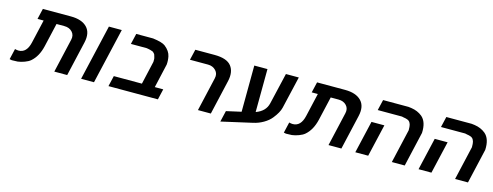

<svg xmlns="http://www.w3.org/2000/svg" viewBox="-22 -1273 5139 2000"><g transform="rotate(15 2547.0 -272.5)"><path d="M564 -600Q682 -600 739 -541.5Q796 -483 771 -374L685 0H546L630 -366Q642 -417 610.5 -451Q579 -485 525 -485H440L381 -229Q354 -114 284 -54Q262 -35 223 -20.5Q184 -6 150 -2Q132 0 87 0L63 -5L90 -121Q111 -115 129 -115Q216 -115 243 -233L301 -485H235L262 -600Z M835 0 974 -600H1113L974 0Z M1451 -600Q1552 -587 1585 -561Q1642 -516 1653 -461Q1662 -417 1658 -374L1599 -115H1690L1663 0H1130L1157 -115H1460L1517 -365Q1517 -369 1517 -376Q1517 -383 1517 -388.5Q1517 -394 1517 -398Q1516 -408 1505 -442Q1501 -451 1484 -466Q1482 -467 1475.5 -469.5Q1469 -472 1462 -474Q1455 -476 1453 -477Q1451 -478 1432.5 -481.5Q1414 -485 1412 -485H1242L1269 -600Z M2179 -365Q2191 -416 2159 -450Q2126 -485 2074 -485H1879L1906 -600H2113Q2248 -600 2296 -537Q2343 -476 2320 -374L2234 0H2095Z M2681 -136Q2783 -173 2804 -262L2883 -600H3022L2941 -252Q2928 -198 2874 -131Q2843 -92 2792 -62.5Q2741 -33 2686 -21L2351 55L2379 -65L2539 -101L2542 -600H2684Z M3521 -600Q3639 -600 3696 -541.5Q3753 -483 3728 -374L3642 0H3503L3587 -366Q3599 -417 3567.5 -451Q3536 -485 3482 -485H3397L3338 -229Q3311 -114 3241 -54Q3219 -35 3180 -20.5Q3141 -6 3107 -2Q3089 0 3044 0L3020 -5L3047 -121Q3068 -115 3086 -115Q3173 -115 3200 -233L3258 -485H3192L3219 -600Z M4270 -365Q4270 -407 4265 -424Q4265 -425 4258 -442Q4254 -454 4237 -466Q4235 -468 4220.5 -472.5Q4206 -477 4205 -477Q4203 -477 4185 -480.5Q4167 -484 4165 -485H3904L3931 -600H4204Q4206 -600 4237 -596Q4306 -586 4355 -546Q4417 -494 4411 -374L4325 0H4186ZM3792 0 3873 -349H4012L3931 0Z M4952 -365Q4952 -407 4947 -424Q4947 -425 4940 -442Q4936 -454 4919 -466Q4917 -468 4902.5 -472.5Q4888 -477 4887 -477Q4885 -477 4867 -480.5Q4849 -484 4847 -485H4586L4613 -600H4886Q4888 -600 4919 -596Q4988 -586 5037 -546Q5099 -494 5093 -374L5007 0H4868ZM4474 0 4555 -349H4694L4613 0Z"/></g></svg>

Font: Miedinger
Style: Bold-Italic
Weight: 700
Italic angle: -13°
Version: Version 001.000